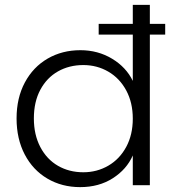

<svg xmlns="http://www.w3.org/2000/svg" viewBox="-20 -760 711 788"><path d="M658 -618H595V0H525V-122Q500 -65 443 -28.5Q386 8 309 8Q234 8 174.5 -27Q115 -62 81.5 -126Q48 -190 48 -274Q48 -358 82 -421.5Q116 -485 175.5 -519.5Q235 -554 310 -554Q382 -554 440 -519Q498 -484 525 -428V-618H385V-662H525V-740H595V-662H658ZM322 -53Q378 -53 424.5 -80Q471 -107 498 -157Q525 -207 525 -273Q525 -339 498 -389Q471 -439 424.5 -466Q378 -493 322 -493Q264 -493 218 -467Q172 -441 145.5 -391.5Q119 -342 119 -274Q119 -207 145.5 -156.5Q172 -106 218 -79.5Q264 -53 322 -53Z"/></svg>

Font: A Bank Premium Light
Style: Regular
Weight: 300
Designer: Ninad Kale (Devanagari), Jonny Pinhorn (Latin), Htun Naung (Myanmar)
Foundry: Indian Type Foundry
Version: 4.004